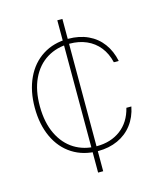

<svg xmlns="http://www.w3.org/2000/svg" viewBox="-110 -796 741 889"><g transform="rotate(-15 260.5 -352.0)"><path d="M43.9 -353Q43.9 -433.1 72.3 -493.9Q100.6 -554.7 153.1 -588.1Q205.6 -621.6 275.9 -621.6Q329.1 -621.6 370.6 -602.3Q412.1 -583 438.7 -547.1Q465.3 -511.2 475.6 -461.9H452.1Q441.9 -505.4 417.5 -535.9Q393.1 -566.4 356.9 -582.3Q320.8 -598.1 275.9 -598.1Q214.8 -598.1 167.5 -569.1Q120.1 -540 94 -484.6Q67.9 -429.2 68.4 -352.5Q68.8 -274.9 95.5 -219.7Q122.1 -164.6 168.7 -135.7Q215.3 -106.9 275.9 -106.9Q343.3 -106.9 390.4 -142.3Q437.5 -177.7 453.6 -243.2H477.5Q467.8 -193.8 440.4 -158Q413.1 -122.1 370.8 -102.8Q328.6 -83.5 275.9 -83.5Q205.6 -83.5 153.1 -116.9Q100.6 -150.4 72.3 -211.4Q43.9 -272.5 43.9 -353ZM273.9 -717.3V12.7H249.5V-717.3Z"/></g></svg>

Font: Wand UI Pro
Style: Regular
Weight: 400
Designer: Andreas Faust
Version: Version 1.003;FEAKit 1.0